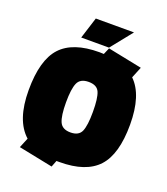

<svg xmlns="http://www.w3.org/2000/svg" viewBox="-162 -977 995 1143"><g transform="rotate(20 335.0 -405.0)"><path d="M83 10Q86 1 109 -53Q16 -136 16 -327Q16 -518 92 -600.5Q168 -683 335 -683L363 -682L381 -724L598 -680L569 -609Q654 -527 654 -339.5Q654 -152 578 -69.5Q502 13 335 13H316L300 54ZM250 -335Q250 -250 266.5 -212.5Q283 -175 335.5 -175Q388 -175 404 -212Q420 -249 420 -335.5Q420 -422 404.5 -458.5Q389 -495 336 -495Q283 -495 266.5 -457.5Q250 -420 250 -335ZM246 -864H488L379 -728H203Z"/></g></svg>

Font: Titillium Web
Style: Black
Weight: 900
Version: Version 1.001;PS 35.000;hotconv 1.0.70;makeotf.lib2.5.55311